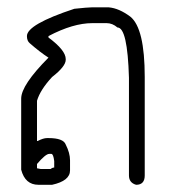

<svg xmlns="http://www.w3.org/2000/svg" viewBox="-20 -498 460 522"><path d="M229 -478H275.9Q303.7 -475.6 334.5 -452.6Q373.5 -420.9 373.5 -288.6V-21Q373.5 4.4 350.1 4.4Q330.6 -1 330.6 -21V-286.6Q326.7 -423.3 299.3 -423.3Q285.6 -435.1 270 -435.1H231Q178.7 -435.1 111.8 -399.9V-396Q158.7 -361.3 158.7 -337.4V-335.4Q158.7 -317.4 121.6 -288.6Q89.4 -253.9 80.6 -224.1V-114.7H82.5Q97.7 -122.6 107.9 -122.6H111.8Q152.3 -122.6 158.7 -105Q170.4 -82 170.4 -62V-34.7Q170.4 -6.3 121.6 4.4H84.5Q48.3 4.4 37.6 -36.6V-230Q37.6 -266.6 111.8 -341.3Q88.4 -356.4 61 -380.4Q53.2 -386.7 53.2 -399.9Q53.2 -431.6 182.1 -474.1Q218.8 -478 229 -478ZM80.6 -52.2V-40.5L90.3 -38.6H117.7Q122.6 -42.5 127.4 -42.5V-60.1Q125 -79.6 119.6 -79.6H113.8Q104 -79.6 80.6 -52.2Z"/></svg>

Font: CEF Fonts CJK
Style: Regular
Weight: 400
Designer: PartyBoss (派对大魔王)
Version: Release 2.25